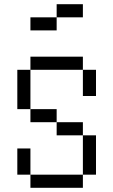

<svg xmlns="http://www.w3.org/2000/svg" viewBox="-20 -895 540 915"><path d="M375 -812.5V-875H250V-812.5H125V-750H250V-812.5ZM125 -62.5V0H375V-62.5ZM125 -62.5Q125 -62.5 125 -187.5H62.5Q62.5 -187.5 62.5 -62.5ZM375 -62.5H437.5V-250H375ZM375 -250V-312.5H250V-250ZM250 -312.5V-375H125V-312.5ZM125 -375V-562.5H62.5V-375ZM375 -562.5Q375 -562.5 375 -437.5H437.5Q437.5 -437.5 437.5 -562.5ZM125 -562.5H375V-625H125Z"/></svg>

Font: Unifont
Style: Regular
Weight: 500
Version: Version 13.0.05